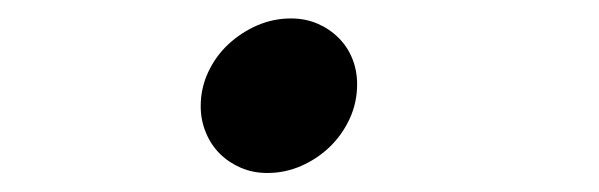

<svg xmlns="http://www.w3.org/2000/svg" viewBox="-20 -174 640 205"><path d="M265.6 10.7Q250 10.7 237.1 5.1Q224.1 -0.5 214.6 -10Q205.1 -19.5 199.7 -32.7Q194.3 -45.9 194.3 -60.5Q194.3 -80.1 202.4 -97.2Q210.4 -114.3 224.1 -127Q237.8 -139.6 254.9 -147Q272 -154.3 290.5 -154.3Q306.2 -154.3 319.1 -148.7Q332 -143.1 341.6 -133.5Q351.1 -124 356.2 -111.3Q361.3 -98.6 361.3 -84Q361.3 -64.5 353.3 -47.1Q345.2 -29.8 332 -17.1Q318.8 -4.4 301.5 3.2Q284.2 10.7 265.6 10.7Z"/></svg>

Font: Courier Prime
Style: Italic
Weight: 400
Monospace: yes
Designer: Alan Dague-Greene
Foundry: Quote-Unquote Apps
Version: Version 1.202